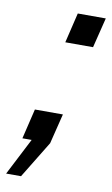

<svg xmlns="http://www.w3.org/2000/svg" viewBox="-120 -550 428 736"><g transform="rotate(10 94.5 -182.0)"><path d="M16 144H-42L32 0H-4L24 -117H133L104 0ZM94 -391 122 -508H231L202 -391Z"/></g></svg>

Font: CST
Style: Italic
Weight: 400
Italic angle: -14°
Version: Version 1.00